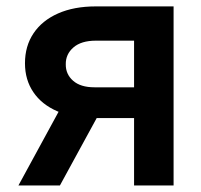

<svg xmlns="http://www.w3.org/2000/svg" viewBox="-20 -565 612 585"><path d="M388.5 -441.1H272Q227.6 -441.1 203.8 -420.5Q180 -399.9 180.4 -369.3Q180 -338.8 202.8 -318.9Q225.5 -299 267.8 -299H429V-205.3H267.8Q202.4 -205.3 154.8 -225.9Q107.2 -246.4 81.7 -284.1Q56.1 -321.7 56.1 -372.2Q56.1 -424.7 82.2 -463.6Q108.3 -502.5 156.8 -524Q205.3 -545.5 272 -545.5H508.9V0H388.5ZM188.6 -279.8H315.3L162.6 0H36.2Z"/></svg>

Font: DeltaSans SemiBold
Style: Regular
Weight: 600
Designer: Rasmus Andersson
Foundry: rsms
Version: Version 3.012